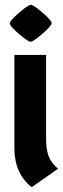

<svg xmlns="http://www.w3.org/2000/svg" viewBox="-20 -768 262 800"><path d="M40 -539H172V-193Q172 -142 184 -114Q196 -86 222 -65L112 12Q40 -45 40 -150ZM108.5 -748Q119 -748 157 -715.5Q195 -683 195 -671.5Q195 -660 156.5 -627Q118 -594 107.5 -594Q97 -594 59 -626.5Q21 -659 21 -670.5Q21 -682 59.5 -715Q98 -748 108.5 -748Z"/></svg>

Font: Germania One
Style: Regular
Weight: 400
Designer: John Vargas Beltran
Foundry: John Vargas Beltran
Version: Version 1.001